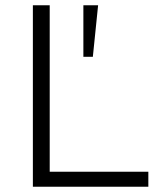

<svg xmlns="http://www.w3.org/2000/svg" viewBox="-20 -710 621 730"><path d="M105 0V-690H169V-57H544V0ZM297 -494V-690H353L333 -494Z"/></svg>

Font: Mozilla Text ExtraLight
Style: Regular
Weight: 200
Designer: Studio DRAMA
Foundry: Studio DRAMA
Version: Version 1.000